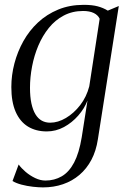

<svg xmlns="http://www.w3.org/2000/svg" viewBox="-20 -546 538 813"><path d="M394.5 43.5Q387 93 367 130.8Q347 168.5 316.5 194.5Q286 220.5 246.8 234Q207.5 247.5 162 247.5Q144.5 247.5 119.5 244.8Q94.5 242 71 235.8Q47.5 229.5 33 220.5L59 150.5Q70 166 88.5 181.8Q107 197.5 129 208Q151 218.5 172.5 218.5Q210.5 218.5 241.5 200.5Q272.5 182.5 293.8 142.2Q315 102 326 35.5L350.5 -120.5Q337.5 -86.5 311.2 -56.5Q285 -26.5 250.8 -8Q216.5 10.5 178 10.5Q132 10.5 98.2 -10.2Q64.5 -31 46.2 -72.8Q28 -114.5 28 -177.5Q28 -227.5 41 -277.2Q54 -327 79 -371.8Q104 -416.5 141 -451Q178 -485.5 226.5 -505.5Q275 -525.5 334.5 -525.5Q370 -525.5 393.5 -519.2Q417 -513 436.5 -501L483 -520.5ZM402 -466.5Q394.5 -482.5 376.8 -491Q359 -499.5 332 -499.5Q286.5 -499.5 250 -480.2Q213.5 -461 186.8 -427.8Q160 -394.5 142.2 -352.5Q124.5 -310.5 115.8 -264.5Q107 -218.5 107 -174.5Q107 -136 113 -108.2Q119 -80.5 130 -62.2Q141 -44 156.8 -35.2Q172.5 -26.5 192.5 -26.5Q225.5 -26.5 259.2 -46.5Q293 -66.5 319.8 -101.2Q346.5 -136 358 -180.5Z"/></svg>

Font: Merriweather 120pt Light
Style: Italic
Weight: 300
Italic angle: -7.8°
Version: Version 2.101